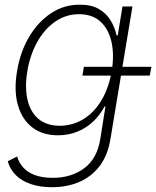

<svg xmlns="http://www.w3.org/2000/svg" viewBox="-20 -573 658 809"><path d="M199.2 215.8Q148.4 215.8 109.9 202.6Q71.3 189.5 46.6 164.8Q22 140.1 12.7 106.4L52.2 86.4Q59.6 112.3 77.9 132.8Q96.2 153.3 127.2 164.8Q158.2 176.3 202.6 176.3Q280.8 176.3 335.4 135.5Q390.1 94.7 402.8 11.2L424.3 -124.5H420.4Q402.3 -89.4 373.5 -61.8Q344.7 -34.2 306.9 -18.6Q269 -2.9 224.1 -2.9Q159.7 -2.9 116.2 -36.1Q72.8 -69.3 55.4 -130.1Q38.1 -190.9 51.8 -272.9Q65.4 -355 103 -418.2Q140.6 -481.4 195.6 -517.6Q250.5 -553.7 316.4 -553.2Q363.3 -553.7 395 -535.9Q426.8 -518.1 445.1 -488.5Q463.4 -459 471.2 -423.8H476.1L496.1 -545.9H538.1L445.3 13.2Q434.1 81.5 399.9 126.5Q365.7 171.4 314.2 193.6Q262.7 215.8 199.2 215.8ZM231.4 -43Q286.1 -43.5 331.3 -71Q376.5 -98.6 407.5 -150.4Q438.5 -202.1 450.7 -273.4Q461.9 -342.3 449.7 -396.5Q437.5 -450.7 403.3 -481.9Q369.1 -513.2 313 -513.2Q257.3 -513.2 211.9 -481.4Q166.5 -449.7 136.5 -395.3Q106.4 -340.8 95.2 -273.4Q84 -205.6 95.7 -153.6Q107.4 -101.6 141.6 -72.5Q175.8 -43.5 231.4 -43ZM327.1 -254.4 333.5 -291.5H618.2L610.8 -254.4Z"/></svg>

Font: Inter Tight ExtraLight
Style: Italic
Weight: 250
Italic angle: -9.39999°
Designer: Rasmus Andersson
Foundry: rsms
Version: Version 3.004